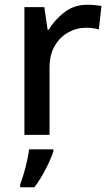

<svg xmlns="http://www.w3.org/2000/svg" viewBox="-20 -569 465 810"><path d="M349 -549Q363 -549 379.5 -547.5Q396 -546 408 -544L397 -445Q371 -452 343 -452Q303 -452 267.5 -432Q232 -412 210.5 -374.5Q189 -337 189 -284V0H83V-539H167L181 -443H185Q211 -486 252 -517.5Q293 -549 349 -549ZM205 70Q196 99 173.5 143Q151 187 125 221H65V209Q72 191 80 164.5Q88 138 94 110Q100 82 103 61H205Z"/></svg>

Font: Noto Sans Gurmukhi UI Medium
Style: Regular
Weight: 500
Designer: Jelle Bosma - Monotype Design Team
Foundry: Monotype Imaging Inc.
Version: Version 2.004; ttfautohint (v1.8.4.7-5d5b)